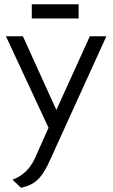

<svg xmlns="http://www.w3.org/2000/svg" viewBox="-20 -871 532 906"><path d="M351 -851H130V-784H351ZM404 -700 246 -352 88 -700H8L209 -268L145 -125Q137 -106 122.5 -86Q108 -66 87 -49.5Q66 -33 39 -23L79 15Q107 9 126.5 -1Q146 -11 162 -27.5Q178 -44 191.5 -67Q205 -90 219 -122L482 -700Z"/></svg>

Font: Advent Pro Medium
Style: Regular
Weight: 500
Designer: VivaRado, Andreas Kalpakidis
Foundry: VivaRado, Andreas Kalpakidis
Version: Version 3.000